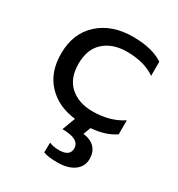

<svg xmlns="http://www.w3.org/2000/svg" viewBox="-176 -609 900 972"><g transform="rotate(30 273.5 -123.5)"><path d="M502 -30.8Q445.8 7.3 362.8 13.2L346.2 56.2Q391.1 62 414.1 86.7Q437 111.3 437 150.9Q437 195.3 401.1 221.7Q365.2 248 303.2 248Q249 248 221.2 236.8L222.2 179.2Q246.1 189.9 278.8 189.9Q342.8 189.9 342.8 144Q342.8 88.9 242.2 88.9L271 12.2Q167.5 0 106.2 -65.7Q44.9 -131.3 44.9 -238.8Q44.9 -357.4 120.6 -426.3Q196.3 -495.1 319.8 -495.1Q429.7 -495.1 496.1 -452.1V-369.1Q432.1 -414.1 330.1 -414.1Q247.6 -414.1 197.3 -369.4Q147 -324.7 147 -238.8Q147 -153.3 197.3 -109.1Q247.6 -64.9 328.1 -64.9Q429.7 -64.9 502 -112.8Z"/></g></svg>

Font: Prompt
Style: Regular
Weight: 400
Designer: Katatrad Team
Foundry: CadsonDemak
Version: Version 1.000;PS 001.000;hotconv 1.0.88;makeotf.lib2.5.64775